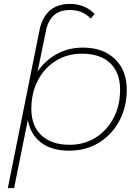

<svg xmlns="http://www.w3.org/2000/svg" viewBox="-20 -766 714 980"><path d="M20 194 181 -609Q208 -746 338 -746Q412 -746 463 -695L443 -671Q402 -715 336 -715Q235 -715 214 -606L172 -401Q210 -457 269.5 -490Q329 -523 404 -523Q506 -523 566.5 -465Q627 -407 627 -309Q627 -220 589 -149Q551 -78 485 -37.5Q419 3 333 3Q244 3 190 -38Q136 -79 122 -153L52 194ZM335 -27Q410 -27 468 -63.5Q526 -100 559.5 -163.5Q593 -227 593 -308Q593 -396 542 -444Q491 -492 398 -492Q324 -492 265.5 -456Q207 -420 173.5 -356Q140 -292 140 -211Q140 -123 191.5 -75Q243 -27 335 -27Z"/></svg>

Font: Montserrat ExtraLight
Style: Italic
Weight: 200
Italic angle: -11.3°
Designer: Julieta Ulanovsky
Foundry: Julieta Ulanovsky
Version: Version 9.000; ttfautohint (v1.8.4.7-5d5b)